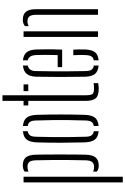

<svg xmlns="http://www.w3.org/2000/svg" viewBox="249 -1059 1010 1548"><g transform="rotate(-90 754.0 -285.0)"><path d="M144.5 -39.5Q159.5 -31.5 181 -31.5Q208.5 -31.5 221.5 -47Q234.5 -62.5 235.5 -98Q237.5 -179 238 -247Q238.5 -315 237.8 -377Q237 -439 235.5 -502Q234.5 -538 222.5 -553.2Q210.5 -568.5 183 -568.5Q160 -568.5 144.5 -560V-591.5Q163.5 -606 195 -606Q238.5 -606 259 -581.5Q279.5 -557 281 -500Q282 -463 282.2 -413.2Q282.5 -363.5 282.5 -308.2Q282.5 -253 282.2 -199.2Q282 -145.5 281 -100.5Q279.5 -43.5 258.2 -18.8Q237 6 193 6Q163 6 144.5 -9ZM57.5 200V-600H103V200Z M380 -106Q377.5 -198.5 377.2 -299.2Q377 -400 380 -493.5Q382.5 -548 402.5 -574.5Q422.5 -601 470 -605V-566.5Q447 -562.5 436.8 -547.8Q426.5 -533 425.5 -501Q423.5 -424 422.8 -361.8Q422 -299.5 422.8 -237.2Q423.5 -175 425.5 -98.5Q426.5 -66.5 436.8 -52Q447 -37.5 470 -33.5V5Q422.5 1 402.5 -25.2Q382.5 -51.5 380 -106ZM512 5V-33.5Q535 -37.5 545.2 -52Q555.5 -66.5 556.5 -98.5Q559 -175.5 559.8 -237.8Q560.5 -300 559.8 -362Q559 -424 556.5 -501Q555.5 -533.5 545.5 -548.2Q535.5 -563 512 -566.5V-605Q560 -601 580 -574.5Q600 -548 602 -493.5Q605 -401 605 -300.2Q605 -199.5 602 -106Q600 -51.5 580 -25.2Q560 1 512 5Z M677.5 -562V-600H714.5V-770H760V-98Q760 -59.5 769.2 -45.8Q778.5 -32 815.5 -32Q830.5 -32 838.5 -32.8Q846.5 -33.5 857.5 -35.5V1Q836 6 814 6Q755 6 734.8 -19Q714.5 -44 714.5 -101.5V-562ZM793.5 -562V-600H847.5V-562Z M987 -289V-325H1084Q1085.5 -384 1085.5 -431.2Q1085.5 -478.5 1084 -502Q1080.5 -558 1041.5 -566.5V-605Q1086 -600.5 1106.2 -575.5Q1126.5 -550.5 1129 -498.5Q1129.5 -474 1130.2 -418.8Q1131 -363.5 1128 -289ZM909.5 -101.5Q907.5 -194.5 907.5 -299.2Q907.5 -404 909.5 -497.5Q911.5 -549.5 932.5 -575Q953.5 -600.5 999.5 -605V-566Q956.5 -558 955 -502Q953.5 -425 953 -363Q952.5 -301 953 -238.5Q953.5 -176 955 -98.5Q956 -66 966.2 -51.5Q976.5 -37 999.5 -33.5V5Q952.5 1 932 -24.2Q911.5 -49.5 909.5 -101.5ZM1041.5 5V-34Q1063 -37.5 1072.8 -52.2Q1082.5 -67 1084 -98.5Q1085 -119 1084.8 -143.5Q1084.5 -168 1083 -199H1128Q1129.5 -172.5 1129.5 -147.2Q1129.5 -122 1129 -101.5Q1126.5 -49.5 1107.2 -24.2Q1088 1 1041.5 5Z M1408.5 0V-502Q1408 -538 1395.5 -553.2Q1383 -568.5 1355.5 -568.5Q1335 -568.5 1317.5 -558.5V-589Q1338.5 -606 1368.5 -606Q1412 -606 1432.8 -581.5Q1453.5 -557 1454 -500V0ZM1230 0V-600H1275.5V0Z"/></g></svg>

Font: Big Shoulders Stencil Display Light
Style: Regular
Weight: 300
Designer: Patric King
Foundry: XO Type Co
Version: Version 1.000